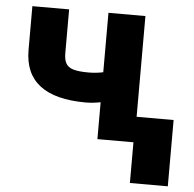

<svg xmlns="http://www.w3.org/2000/svg" viewBox="-51 -581 810 803"><g transform="rotate(5 354.0 -179.5)"><path d="M527.3 -107.4H682.6V170.9H523.4V0H372.1V-154.8Q337.4 -148.4 310.5 -148.4Q52.7 -148.4 52.7 -346.7V-530.3H207V-346.7Q207 -318.4 216.1 -303Q225.1 -287.6 247.1 -281Q269 -274.4 310.5 -274.4Q341.8 -274.4 372.1 -280.8V-530.3H527.3Z"/></g></svg>

Font: Pretendard Std ExtraBold
Style: Regular
Weight: 800
Designer: Base glyphs from Inter by Rasmus Andersson; Hangeul glyphs from Noto Sans CJK(Source Han Sans) by Jang Soo-young and Kan
Foundry: Kil Hyung-jin
Version: Version 1.309